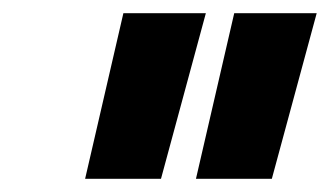

<svg xmlns="http://www.w3.org/2000/svg" viewBox="-20 -708 500 291"><path d="M167 -688H292L224 -437H109ZM335 -688H460L392 -437H277Z"/></svg>

Font: Cairo
Style: Bold Italic
Weight: 700
Italic angle: -13°
Designer: Mohamed Gaber, Accademia di Belle Arti di Urbino and others
Foundry: Kief Type Foundry, Accademia di Belle Arti di Urbino and others
Version: Version 3.011